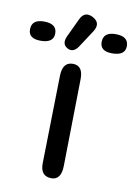

<svg xmlns="http://www.w3.org/2000/svg" viewBox="-162 -803 625 883"><g transform="rotate(10 151.0 -361.0)"><path d="M317.4 -679.7Q377.4 -679.7 377.4 -634.3Q377.4 -589.8 316.4 -589.8Q259.8 -589.8 259.8 -632.8Q259.8 -679.7 317.4 -679.7ZM-17.1 -679.7Q43 -679.7 43 -634.3Q43 -589.8 -18.1 -589.8Q-74.7 -589.8 -74.7 -632.8Q-74.7 -679.7 -17.1 -679.7ZM108.9 -577.6Q81.5 -593.8 99.1 -631.8L139.2 -716.8Q159.7 -761.7 202.6 -737.3Q240.7 -715.3 213.4 -673.8L161.6 -594.7Q138.2 -560.1 108.9 -577.6ZM148.9 -511.2Q195.3 -510.3 194.3 -447.8L187.5 -41.5Q186.5 24.4 140.6 24.4Q88.4 23.9 89.8 -37.6L98.1 -447.3Q99.6 -512.2 148.9 -511.2Z"/></g></svg>

Font: Comic Relief
Style: Regular
Weight: 400
Designer: Jeff Davis
Foundry: Loudifier
Version: Version 1.0